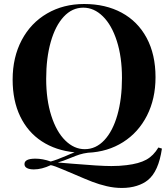

<svg xmlns="http://www.w3.org/2000/svg" viewBox="-20 -742 832 950"><path d="M711.9 148.9Q689.9 167 656.7 177.5Q623.5 188 583 188Q545.4 188 507.8 179.2Q470.2 170.4 436 157.2Q401.9 144 348.1 120.6Q276.9 90.3 254.9 82Q237.3 75.7 231 75.2Q186.5 96.2 147.5 96.2Q126 96.2 113.5 89.6Q101.1 83 101.1 69.8Q101.1 43 155.3 43Q190.9 43 231 57.1Q260.3 49.3 306.6 29.3Q327.1 20 349.1 11.7Q255.9 2.4 186.8 -42.7Q117.7 -87.9 80.1 -165.8Q42.5 -243.7 42.5 -348.1Q42.5 -458.5 87.4 -543.5Q132.3 -628.4 212.9 -675.3Q293.5 -722.2 396.5 -722.2Q502.4 -722.2 582 -679.2Q661.6 -636.2 705.6 -554.4Q749.5 -472.7 749.5 -359.9Q749.5 -253.4 707.3 -170.2Q665 -86.9 589.1 -38.8Q513.2 9.3 415.5 13.7Q392.6 16.6 374 22.5Q355.5 28.3 328.6 39.6Q293.5 54.2 266.1 62L336.4 67.9Q473.6 79.6 530.8 79.6Q571.3 79.6 606 75.2Q668 67.9 703.9 48.1Q739.7 28.3 763.7 -12.2L781.2 -6.8Q764.6 106.4 711.9 148.9ZM399.4 -3.9Q454.6 -3.9 496.3 -48.6Q538.1 -93.3 560.8 -173.1Q583.5 -252.9 583.5 -356Q583.5 -460 558.1 -539.1Q532.7 -618.2 489 -661.1Q445.3 -704.1 392.1 -704.1Q336.9 -704.1 295.4 -659.4Q253.9 -614.7 231.2 -534.9Q208.5 -455.1 208.5 -352.1Q208.5 -248.5 233.9 -169.2Q259.3 -89.8 303 -46.9Q346.7 -3.9 399.4 -3.9Z"/></svg>

Font: TypoPRO Playfair Display SC
Style: Bold
Weight: 700
Designer: Claus Eggers Sørensen
Foundry: Claus Eggers Sørensen
Version: Version 1.004;PS 001.004;hotconv 1.0.70;makeotf.lib2.5.58329